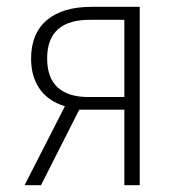

<svg xmlns="http://www.w3.org/2000/svg" viewBox="-20 -542 527 562"><path d="M389 -522V0H344V-221H212L100 0H52L170 -231Q121 -246 96 -282Q71 -318 71 -370Q71 -444 117 -483Q163 -522 248 -522ZM344 -258V-484H247Q118 -486 118 -371Q118 -314 149 -286Q180 -258 238 -258Z"/></svg>

Font: Fira Sans Condensed ExtraLight
Style: Regular
Weight: 275
Width: 3
Designer: Carrois Corporate & Edenspiekermann AG
Foundry: Carrois Corporate GbR & Edenspiekermann AG
Version: Version 4.203